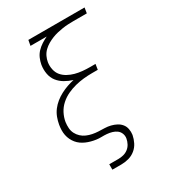

<svg xmlns="http://www.w3.org/2000/svg" viewBox="-222 -849 1044 1169"><g transform="rotate(-30 300.0 -265.0)"><path d="M216 205V167H280Q298 167 316 162.5Q334 158 349 146.5Q364 135 373 118Q382 101 385 83Q388 65 381.5 48.5Q375 32 361.5 22Q348 12 331 7Q314 2 295.5 0.5Q277 -1 258.5 -0.5Q240 0 222.5 -2.5Q205 -5 188 -9.5Q171 -14 155 -21Q139 -28 125 -38Q111 -48 100.5 -61Q90 -74 82.5 -89.5Q75 -105 71.5 -122.5Q68 -140 68.5 -158Q69 -176 72 -194Q76 -218 85 -242Q94 -266 109.5 -286.5Q125 -307 145.5 -323.5Q166 -340 189 -352Q212 -364 236 -372.5Q260 -381 284 -386Q255 -395 229 -410Q203 -425 185 -448Q167 -471 161.5 -502Q156 -533 161 -564Q165 -586 174 -607Q183 -628 199 -645Q215 -662 234.5 -674.5Q254 -687 275 -697H161L168 -735H563L557 -697H463Q444 -697 424.5 -696Q405 -695 385.5 -692Q366 -689 347 -684.5Q328 -680 309 -672.5Q290 -665 272 -654.5Q254 -644 239 -629.5Q224 -615 215 -596Q206 -577 203 -558Q199 -533 204.5 -507.5Q210 -482 225 -464Q240 -446 262 -434Q284 -422 308 -415.5Q332 -409 358 -406.5Q384 -404 409 -404H449L443 -366H403Q373 -366 343.5 -363Q314 -360 284 -352.5Q254 -345 225 -331.5Q196 -318 172 -296.5Q148 -275 133.5 -247Q119 -219 114 -189Q111 -168 112.5 -147Q114 -126 123 -108.5Q132 -91 146.5 -77.5Q161 -64 179.5 -56Q198 -48 218 -44Q238 -40 259 -39Q280 -38 301.5 -37.5Q323 -37 343 -32Q363 -27 380.5 -18Q398 -9 410.5 6Q423 21 427 41.5Q431 62 428 83Q423 109 411 133Q399 157 378 174Q357 191 331 198Q305 205 280 205Z"/></g></svg>

Font: Iosevka Slab XLtExObl
Style: Regular
Weight: 200
Width: 7
Italic angle: -9°
Monospace: yes
Designer: Belleve Invis
Foundry: Belleve Invis
Version: Version 11.1.1; ttfautohint (v1.8.3)